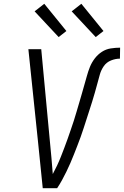

<svg xmlns="http://www.w3.org/2000/svg" viewBox="-20 -995 655 1015"><path d="M206 0 181 -245 130 -735H198L244 -245Q248 -203 252 -160Q256 -117 259 -75Q271 -97 282 -120.5Q293 -144 302 -167Q311 -190 320 -213.5Q329 -237 337.5 -261Q346 -285 354 -308.5Q362 -332 370 -356Q378 -380 384.5 -403.5Q391 -427 398.5 -451Q406 -475 412.5 -499Q419 -523 426 -546.5Q433 -570 439.5 -594Q446 -618 455.5 -641.5Q465 -665 481 -686Q497 -707 518.5 -721Q540 -735 565.5 -739Q591 -743 615 -743L614 -685Q591 -685 567 -675.5Q543 -666 528.5 -645Q514 -624 507.5 -600Q501 -576 494.5 -552.5Q488 -529 481.5 -505.5Q475 -482 467.5 -458.5Q460 -435 452.5 -411.5Q445 -388 437.5 -365Q430 -342 422.5 -318.5Q415 -295 406.5 -271.5Q398 -248 389 -225Q380 -202 371 -179Q362 -156 352 -133Q342 -110 331 -87.5Q320 -65 308 -43Q296 -21 282 0ZM486 -799 359 -935 410 -975 527 -831ZM290 -799 163 -935 214 -975 331 -831Z"/></svg>

Font: Iosevka Light Extended Oblique
Style: Regular
Weight: 300
Width: 7
Italic angle: -9°
Monospace: yes
Designer: Belleve Invis
Foundry: Belleve Invis
Version: Version 32.5.0; ttfautohint (v1.8.4)